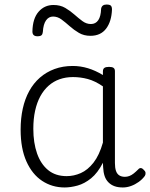

<svg xmlns="http://www.w3.org/2000/svg" viewBox="-20 -810 663 847"><path d="M265 17Q210 17 166 -12Q122 -41 96.5 -98Q71 -155 71 -238Q71 -288 80.5 -331Q90 -374 109 -408.5Q128 -443 156 -467.5Q184 -492 220.5 -505.5Q257 -519 301 -519Q335 -519 368 -509Q401 -499 434 -479V-495Q434 -506 440.5 -510.5Q447 -515 461 -515Q475 -515 481 -510.5Q487 -506 487 -496V-91Q487 -70 491.5 -56.5Q496 -43 506 -36.5Q516 -30 531 -30Q541 -30 550.5 -33.5Q560 -37 569.5 -44.5Q579 -52 590 -63Q595 -69 601.5 -68.5Q608 -68 614 -61Q621 -55 622 -48Q623 -41 619 -34Q608 -19 592 -7.5Q576 4 558 10.5Q540 17 522 17Q501 17 485.5 11.5Q470 6 458.5 -5.5Q447 -17 441.5 -33.5Q436 -50 435 -72Q435 -76 434.5 -81.5Q434 -87 434 -92Q411 -47 382 -23.5Q353 0 322.5 8.5Q292 17 265 17ZM127 -242Q127 -180 143.5 -133Q160 -86 192.5 -59.5Q225 -33 274 -33Q306 -33 336.5 -46.5Q367 -60 392.5 -92.5Q418 -125 434 -181V-429Q399 -453 367 -461.5Q335 -470 302 -470Q270 -470 243 -460.5Q216 -451 194.5 -432Q173 -413 158 -385.5Q143 -358 135 -322Q127 -286 127 -242ZM145 -650Q123 -650 123 -671Q124 -728 150 -758Q176 -788 216 -788Q246 -788 268 -775Q290 -762 308 -746Q326 -730 343.5 -717Q361 -704 381 -704Q402 -704 413.5 -721Q425 -738 426 -771Q429 -790 450 -790Q464 -790 469 -785Q474 -780 474 -768Q472 -715 448 -683.5Q424 -652 379 -652Q350 -652 328 -665Q306 -678 287.5 -694.5Q269 -711 251.5 -724Q234 -737 214 -737Q195 -737 183 -720Q171 -703 169 -669Q168 -659 163 -654.5Q158 -650 145 -650Z"/></svg>

Font: Playwrite BE WAL ExtraLight
Style: Regular
Weight: 250
Version: Version 1.002